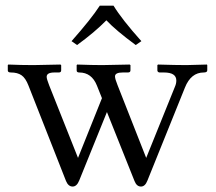

<svg xmlns="http://www.w3.org/2000/svg" viewBox="-20 -665 785 697"><path d="M392.1 -644.5Q422.4 -594.7 493.2 -515.6L472.7 -501.5Q399.9 -555.2 366.2 -591.3Q323.7 -547.9 259.8 -501.5L239.7 -515.6Q311.5 -596.7 342.3 -644.5ZM202.1 -409.7Q202.1 -401.9 193.4 -401.9H177.7Q149.4 -401.9 149.4 -386.2Q149.4 -378.4 158.2 -356L263.2 -91.8L350.1 -308.6L332 -354Q313 -401.9 267.6 -401.9Q258.3 -401.9 258.3 -409.2V-428.7L260.3 -430.7Q316.4 -428.7 351.1 -428.7L450.7 -430.7L453.6 -428.7V-409.7Q453.6 -401.9 444.3 -401.9H425.8Q397.5 -401.9 397.5 -387.7Q397.5 -378.4 406.7 -356L510.7 -91.8L615.2 -350.6Q620.1 -361.8 620.1 -372.6Q620.1 -401.9 575.2 -401.9H559.6Q556.2 -401.9 553.7 -404.1Q551.3 -406.2 551.3 -409.2V-428.7L553.7 -430.7Q619.6 -428.7 656.7 -428.7L731 -430.7L732.4 -428.7V-409.7Q732.4 -401.9 719.7 -401.9Q673.3 -401.9 651.4 -347.2L515.1 -9.3Q506.8 12.2 491.7 12.2Q476.1 12.2 468.3 -7.8L368.2 -258.3L267.6 -9.8Q258.8 12.2 243.7 12.2Q228 12.2 219.7 -7.8L83.5 -354Q72.8 -381.8 58.1 -391.8Q43.5 -401.9 19.5 -401.9Q8.3 -401.9 8.3 -409.2V-428.7L10.3 -430.7Q57.1 -428.7 101.1 -428.7L199.7 -430.7L202.1 -428.2Z"/></svg>

Font: Libertinage
Style: l
Weight: 400
Designer: OSP
Foundry: OSP
Version: Version 1.0; 2008; OFL relea